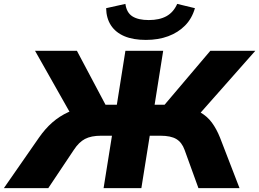

<svg xmlns="http://www.w3.org/2000/svg" viewBox="-63 -966 1331 986"><path d="M-43 0 137 -259Q169 -305 205.5 -337Q242 -369 287.5 -390Q333 -411 391 -420L307 -369L117 -705H332L489 -409L462 -428H537L581 -705H775L731 -428H805L766 -409L1017 -705H1248L951 -369L872 -420Q927 -411 964 -390Q1001 -369 1025 -336.5Q1049 -304 1067 -259L1167 0H956L885 -196Q871 -235 842.5 -252Q814 -269 761 -269H706L663 0H469L512 -269H456Q405 -269 373.5 -252.5Q342 -236 316 -196L185 0ZM686 -761Q621 -761 576 -780Q531 -799 507 -835.5Q483 -872 482 -924L581 -946Q587 -901 617 -882Q647 -863 701 -863Q756 -863 792 -883Q828 -903 847 -946L938 -924Q923 -871 887.5 -835Q852 -799 801 -780Q750 -761 686 -761Z"/></svg>

Font: Nunito Sans 10pt SemiExpanded Black
Style: Italic
Weight: 900
Width: 6
Italic angle: -9°
Designer: Vernon Adams
Foundry: Vernon Adams
Version: Version 3.101;gftools[0.9.27]